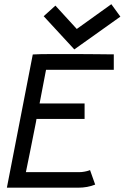

<svg xmlns="http://www.w3.org/2000/svg" viewBox="-20 -890 592 912"><path d="M333 -655.3 187.5 -813 243.2 -863.3 344.7 -752.4 508.8 -870.1 551.8 -811ZM135.7 -631.3Q163.6 -633.3 235.8 -633.3Q235.8 -633.3 283.7 -633.3H337.4Q378.4 -633.3 438.7 -632.6Q499 -631.8 512.7 -631.8H520.5V-558.6H198.7L168 -398.4H381.8V-325.2H153.3L150.9 -310.5Q139.6 -252.4 122.1 -166Q104.5 -79.6 103 -72.3H356.4Q368.7 -72.3 381.3 -74.7Q394 -77.1 400.9 -79.6L407.7 -82L432.1 -13.2Q395.5 1.5 351.6 1.5H12.7Z"/></svg>

Font: Fantasque Sans Mono
Style: Italic
Weight: 400
Italic angle: -11°
Monospace: yes
Designer: Jany Belluz
Version: Version 1.8.0 ; ttfautohint (v1.8.2)